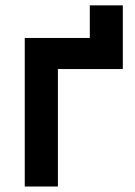

<svg xmlns="http://www.w3.org/2000/svg" viewBox="-20 -678 492 698"><path d="M70 0V-540H306.5V-658.5H426.5V-427H190.5V0Z"/></svg>

Font: Vela Sans Bd
Style: Bold
Weight: 700
Designer: Principal design: Mikhail Sharanda - project Manrope.
Design modification: Ravid Balaliev
Foundry: Mikhail Sharanda
Version: Version 1.001